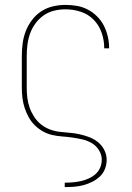

<svg xmlns="http://www.w3.org/2000/svg" viewBox="-20 -558 540 783"><path d="M244 205V187H245Q261 187 277.5 185.5Q294 184 310 180.5Q326 177 341.5 170Q357 163 369.5 152Q382 141 388.5 125.5Q395 110 395 93Q395 73 383.5 54.5Q372 36 354 25.5Q336 15 316 10.5Q296 6 275.5 3Q255 0 234 -1.5Q213 -3 193 -7.5Q173 -12 154.5 -22.5Q136 -33 121.5 -47.5Q107 -62 97 -80Q87 -98 80.5 -118Q74 -138 71.5 -158.5Q69 -179 69 -200V-330Q69 -356 72.5 -382Q76 -408 85.5 -432Q95 -456 111 -477Q127 -498 148.5 -512Q170 -526 195.5 -532Q221 -538 247 -538Q271 -538 294 -534Q317 -530 338 -519Q359 -508 376 -491Q393 -474 403.5 -453.5Q414 -433 419.5 -409.5Q425 -386 425 -363Q425 -363 425 -362.5Q425 -362 425 -361H405Q405 -362 405 -362Q405 -362 405 -363Q405 -394 394.5 -424.5Q384 -455 362 -477.5Q340 -500 309.5 -510Q279 -520 247 -520Q224 -520 201 -514.5Q178 -509 158.5 -495.5Q139 -482 125 -463Q111 -444 103 -422Q95 -400 92 -376.5Q89 -353 89 -330V-200Q89 -179 91.5 -158.5Q94 -138 101 -118.5Q108 -99 119.5 -81.5Q131 -64 147 -51Q163 -38 182.5 -30.5Q202 -23 222.5 -20.5Q243 -18 263.5 -16.5Q284 -15 304.5 -10.5Q325 -6 344.5 1.5Q364 9 380 22Q396 35 405.5 54Q415 73 415 94Q415 113 408 131Q401 149 387 162Q373 175 356 183.5Q339 192 320.5 197Q302 202 283 203.5Q264 205 245 205Z"/></svg>

Font: Iosevka Slab Thin
Style: Regular
Weight: 100
Monospace: yes
Designer: Belleve Invis
Foundry: Belleve Invis
Version: Version 11.1.0; ttfautohint (v1.8.3)